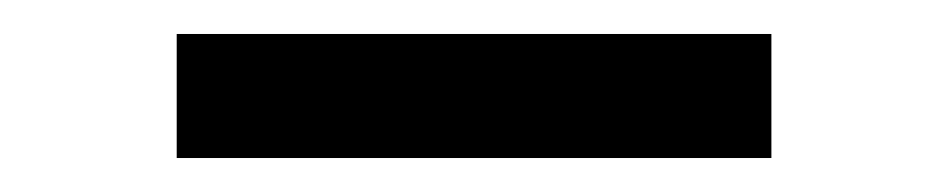

<svg xmlns="http://www.w3.org/2000/svg" viewBox="-20 -317 557 113"><path d="M84 -297V-224H434V-297Z"/></svg>

Font: Oakes Medium
Style: Regular
Weight: 500
Designer: Samuel Oakes
Foundry: Samuel Oakes
Version: Version 1.003;PS 001.003;hotconv 1.0.88;makeotf.lib2.5.64775